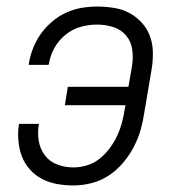

<svg xmlns="http://www.w3.org/2000/svg" viewBox="-20 -558 540 586"><path d="M204 8Q178 8 153.5 3.5Q129 -1 108 -12Q87 -23 71 -41Q55 -59 46.5 -81.5Q38 -104 36 -130Q34 -156 38 -180H99Q94 -155 98 -129.5Q102 -104 116.5 -84.5Q131 -65 154.5 -56Q178 -47 204 -47Q225 -47 246 -53.5Q267 -60 284.5 -74Q302 -88 315.5 -106.5Q329 -125 338 -144.5Q347 -164 352.5 -185Q358 -206 361 -227L363 -237H178L187 -293H372L383 -357Q387 -382 383.5 -407Q380 -432 364.5 -450Q349 -468 325.5 -475.5Q302 -483 276 -483Q251 -483 226 -476Q201 -469 180 -452Q159 -435 146 -411.5Q133 -388 129 -362Q129 -362 128.5 -361.5Q128 -361 128 -360H68Q68 -361 68 -362Q68 -363 68 -364Q72 -388 81 -411Q90 -434 104.5 -454.5Q119 -475 139 -492Q159 -509 182 -519.5Q205 -530 229 -534Q253 -538 276 -538Q302 -538 327.5 -534Q353 -530 374.5 -518.5Q396 -507 412.5 -489Q429 -471 437.5 -448Q446 -425 446.5 -399Q447 -373 443 -348L421 -218Q417 -190 409.5 -163Q402 -136 388.5 -110Q375 -84 355.5 -61Q336 -38 311.5 -22Q287 -6 259 1Q231 8 204 8Z"/></svg>

Font: Iosevka Curly Light Oblique
Style: Regular
Weight: 300
Italic angle: -9°
Monospace: yes
Designer: Belleve Invis
Foundry: Belleve Invis
Version: Version 11.1.0; ttfautohint (v1.8.3)